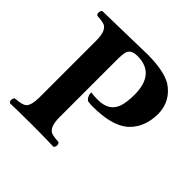

<svg xmlns="http://www.w3.org/2000/svg" viewBox="-170 -803 955 955"><g transform="rotate(45 307.0 -326.0)"><path d="M346.2 -653.8Q457 -653.3 513.2 -621.1Q587.4 -571.8 589.8 -483.9Q589.8 -385.3 528.3 -329.6Q524.9 -326.7 522.9 -325.2Q463.4 -277.3 333 -276.9Q316.9 -276.9 297.9 -279.8Q278.3 -293.9 277.8 -321.8Q299.3 -318.8 328.1 -318.8Q407.7 -318.8 428.7 -382.8Q439 -415 439 -466.8Q438 -612.3 314 -612.8Q270.5 -612.8 260.3 -586.4Q253.9 -568.4 253.9 -523.9V-122.1Q253.9 -55.2 285.2 -40.5Q300.3 -34.2 336.9 -32.2Q348.1 -25.4 343.8 -7.8Q341.3 -1 336.9 2Q256.8 0 185.1 0Q111.3 0 30.8 2Q19.5 -4.9 24.4 -22.5Q26.9 -29.3 30.8 -32.2Q82 -35.2 96.7 -50.3Q113.8 -70.3 113.8 -122.1V-522.9Q113.8 -589.8 83 -604.5Q67.9 -610.8 30.8 -612.8Q19.5 -619.6 24.4 -637.2Q26.9 -644 30.8 -647Q50.8 -647 188.5 -650.4Q325.7 -653.8 346.2 -653.8Z"/></g></svg>

Font: Linux Libertine O
Style: Bold
Weight: 700
Designer: Philipp H. Poll
Foundry: Philipp H. Poll
Version: Version 5.0.0